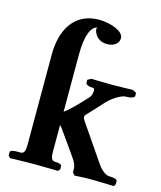

<svg xmlns="http://www.w3.org/2000/svg" viewBox="-106 -775 719 855"><g transform="rotate(15 253.0 -347.5)"><path d="M81 -494V-75C81 -49 76 -35 60 -35H41C22 -35 12 -31 12 -23V-8L21 1C21 1 103 -1 138 -1C176 -1 241 1 241 1L250 -8V-23C250 -31 237 -35 221 -35H219C203 -35 198 -49 198 -75V-199C204 -194 210 -185 217 -175C240 -142 266 -107 289 -73C305 -51 308 -37 308 -23V-10L319 2C319 2 359 -1 394 -1C433 -1 500 2 500 2L506 -9V-23C506 -31 490 -35 472 -35H469C453 -35 430 -52 413 -78L296 -249C292 -256 290 -264 294 -269H293C318 -295 345 -324 369 -351C393 -375 430 -397 448 -397H456C468 -397 488 -402 488 -410V-425L470 -434C470 -434 409 -432 370 -432C335 -432 280 -434 280 -434L263 -425V-410C263 -404 276 -397 293 -397H297C303 -397 304 -391 304 -385C304 -374 301 -360 290 -349C249 -305 224 -279 198 -260V-524C198 -611 218 -659 248 -661C244 -660 242 -655 244 -647C250 -625 268 -601 307 -601C335 -601 360 -616 360 -643C360 -675 296 -697 246 -697C125 -697 81 -597 81 -494Z"/></g></svg>

Font: Libertinus Serif Semibold
Style: Regular
Weight: 600
Designer: Philipp H. Poll, Khaled Hosny
Foundry: Caleb Maclennan
Version: Version 7.050;RELEASE